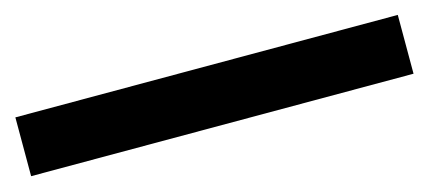

<svg xmlns="http://www.w3.org/2000/svg" viewBox="-41 42 682 305"><g transform="rotate(-15 299.5 194.5)"><path d="M614.3 145.5V242.2H-14.6V145.5Z"/></g></svg>

Font: Poller One
Style: Regular
Weight: 400
Designer: Yvonne Schttler
Foundry: Yvonne Schttler
Version: Version 1.002